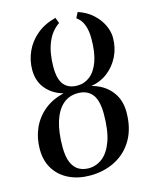

<svg xmlns="http://www.w3.org/2000/svg" viewBox="-123 -898 776 988"><g transform="rotate(-15 265.0 -404.0)"><path d="M233 11Q171 11 122 -12.5Q73 -36 45 -80.2Q17 -124.5 17 -186.5Q17 -246 39.2 -296.5Q61.5 -347 104.5 -382.8Q147.5 -418.5 210 -433Q153 -449 119 -489.8Q85 -530.5 85 -591Q85 -641 105.8 -687.5Q126.5 -734 167.8 -768.8Q209 -803.5 270 -819L281 -788.5Q237.5 -759.5 215.8 -705.5Q194 -651.5 194 -577Q194 -510.5 218.8 -481.8Q243.5 -453 289 -453Q327 -453 356.8 -476.2Q386.5 -499.5 403.8 -547.2Q421 -595 421 -668Q421 -712.5 409 -742.8Q397 -773 373 -789L388 -818.5Q434 -803.5 465.5 -774.8Q497 -746 513.2 -711.8Q529.5 -677.5 529.5 -644.5Q529.5 -590 507 -544.8Q484.5 -499.5 445.8 -469.8Q407 -440 357.5 -432.5Q422 -416 459.8 -370Q497.5 -324 497.5 -257Q497.5 -171 462.8 -111Q428 -51 368 -20Q308 11 233 11ZM236 -27Q276.5 -27 309.8 -53Q343 -79 362.8 -134.2Q382.5 -189.5 382.5 -277.5Q382.5 -350 356 -382.5Q329.5 -415 280 -415Q233 -415 200.2 -386Q167.5 -357 150.2 -301.8Q133 -246.5 133 -168Q133 -115 146.5 -84.2Q160 -53.5 183.2 -40.2Q206.5 -27 236 -27Z"/></g></svg>

Font: Merriweather 96pt Medium
Style: Italic
Weight: 500
Italic angle: -7.8°
Version: Version 2.101